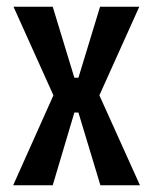

<svg xmlns="http://www.w3.org/2000/svg" viewBox="-20 -548 452 568"><path d="M19 0 138 -266 20 -528H136L200 -318H212L276 -528H392L274 -266L394 0H277L212 -215H200L136 0Z"/></svg>

Font: Bricolage Grotesque 10pt Condensed Medium
Style: Regular
Weight: 500
Width: 3
Designer: Mathieu Triay
Foundry: Atelier Triay
Version: Version 1.000; ttfautohint (v1.8.4.7-5d5b);gftools[0.9.32]